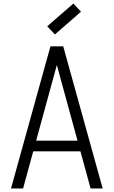

<svg xmlns="http://www.w3.org/2000/svg" viewBox="-20 -1061 640 1081"><path d="M42 0 264 -800H336L558 0H490L300 -695L110 0ZM136 -209 152 -269H448L464 -209ZM289 -867 246 -913 393 -1041 436 -995Z"/></svg>

Font: Victor Mono Light
Style: Regular
Weight: 300
Monospace: yes
Designer: Rune Bjørnerås
Version: Version 1.561;gftools[0.9.30]